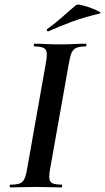

<svg xmlns="http://www.w3.org/2000/svg" viewBox="-20 -815 457 835"><path d="M25 0Q22 0 22 -6Q22 -12 25 -12Q52 -12 65.5 -17Q79 -22 86.2 -37Q93.5 -52 98 -81L180 -544Q188 -587 177.8 -600Q167.5 -613 130 -613Q127 -613 127 -619Q127 -625 130 -625Q152.6 -625 180.8 -623.5Q209 -622 239.8 -622Q274.9 -622 303 -623.5Q331 -625 353 -625Q356 -625 356 -619Q356 -613 353 -613Q326.5 -613 312.4 -607Q298.2 -601 291.6 -586Q285 -571 280 -542L198 -81Q190 -38 199.3 -25Q208.5 -12 248 -12Q250 -12 250 -6Q250 0 248 0Q225.8 0 198 -1Q170.2 -2 135.8 -2Q104.7 -2 76.3 -1Q48 0 25 0ZM191 -679Q187 -677 184.5 -682.5Q182 -688 186 -689Q222 -715 252 -742Q282 -769 311 -793Q316 -797 335.5 -792.5Q355 -788 376.5 -780Q398 -772 410.5 -765Q423 -758 413 -756Q346 -740 294 -721Q242 -702 191 -679Z"/></svg>

Font: Cormorant Infant Light
Style: Italic
Weight: 300
Italic angle: -10°
Designer: Christian Thalmann (Catharsis Fonts)
Foundry: Catharsis Fonts
Version: Version 4.001